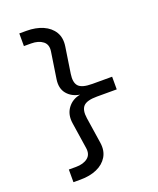

<svg xmlns="http://www.w3.org/2000/svg" viewBox="-168 -930 937 1140"><g transform="rotate(-20 300.0 -360.0)"><path d="M95 110V30H140Q187 30 214.5 8.5Q242 -13 235 -56L210 -220Q201 -277 230 -316.5Q259 -356 310 -365Q259 -373 230 -408Q201 -443 210 -500L235 -664Q242 -707 214.5 -728.5Q187 -750 140 -750H95V-830H140Q199 -830 243.5 -810.5Q288 -791 310.5 -754Q333 -717 325 -664L300 -500Q292 -447 313.5 -423.5Q335 -400 400 -400H525V-320H400Q336 -320 314 -296.5Q292 -273 300 -220L325 -56Q333 -4 310.5 33.5Q288 71 243.5 90.5Q199 110 140 110Z"/></g></svg>

Font: JetBrainsMonoNL NFM
Style: Regular
Weight: 400
Monospace: yes
Designer: Philipp Nurullin, Konstantin Bulenkov
Foundry: JetBrains
Version: Version 2.304; ttfautohint (v1.8.4.7-5d5b);Nerd Fonts 3.3.0